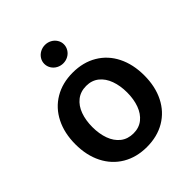

<svg xmlns="http://www.w3.org/2000/svg" viewBox="-209 -865 1000 1000"><g transform="rotate(-45 291.0 -365.0)"><path d="M37.1 -262.7Q37.1 -344.7 68.4 -406.7Q99.6 -468.8 157.2 -502.9Q214.8 -537.1 291 -537.1Q367.7 -537.1 425.3 -502.9Q482.9 -468.8 513.9 -406.7Q544.9 -344.7 544.9 -262.7Q544.9 -181.2 513.7 -119.1Q482.4 -57.1 425 -23.2Q367.7 10.7 291 10.7Q214.8 10.7 157.2 -23.4Q99.6 -57.6 68.4 -119.4Q37.1 -181.2 37.1 -262.7ZM418.9 -263.7Q418.9 -313 404.5 -352.8Q390.1 -392.6 361.6 -415.5Q333 -438.5 292 -438.5Q250 -438.5 220.9 -415.5Q191.9 -392.6 177.5 -353Q163.1 -313.5 163.1 -263.7Q163.1 -213.9 177.5 -174.3Q191.9 -134.8 220.9 -111.8Q250 -88.9 292 -88.9Q333 -88.9 361.6 -111.8Q390.1 -134.8 404.5 -174.3Q418.9 -213.9 418.9 -263.7ZM218.8 -673.8Q218.8 -691.9 228.5 -707.5Q238.3 -723.1 255.1 -732.2Q272 -741.2 291 -741.2Q310.5 -741.2 327.1 -732.2Q343.8 -723.1 353.5 -707.5Q363.3 -691.9 363.3 -673.8Q363.3 -655.3 353.5 -639.4Q343.8 -623.5 327.1 -614.5Q310.5 -605.5 291 -605.5Q272 -605.5 255.1 -614.5Q238.3 -623.5 228.5 -639.4Q218.8 -655.3 218.8 -673.8Z"/></g></svg>

Font: Pretendard JP SemiBold
Style: Regular
Weight: 600
Designer: Base glyphs from Inter by Rasmus Andersson; Hangeul glyphs from Noto Sans CJK(Source Han Sans) by Jang Soo-young and Kan
Foundry: Kil Hyung-jin
Version: Version 1.309